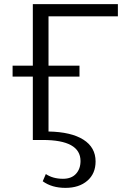

<svg xmlns="http://www.w3.org/2000/svg" viewBox="-20 -678 621 930"><path d="M215 -599V-360H365V-307H215V-41Q325 -39 384 -1.5Q443 36 443 104Q443 163 403 197.5Q363 232 297 232Q231 232 187 200L202 165Q236 188 285 188Q326 188 348 164Q370 140 370 102Q370 0 187 0H139V-307H41V-360H139V-658H551V-599Z"/></svg>

Font: Ysabeau Infant
Style: Regular
Weight: 400
Designer: Christian Thalmann (Catharsis Fonts)
Version: Version 0.003